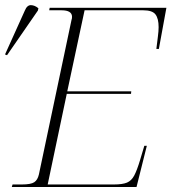

<svg xmlns="http://www.w3.org/2000/svg" viewBox="-57 -745 683 765"><path d="M-10 0 -7 -10H30Q66 -10 79.5 -19Q93 -28 98 -50L228 -666Q230 -671 230 -678Q230 -704 188 -704H139L141 -714H606L576 -550H566Q569 -576 572 -598.5Q575 -621 575 -637Q575 -671 562.5 -687.5Q550 -704 514 -704H280L211 -381H466L465 -371H209L133 -10H397Q431 -10 449 -17.5Q467 -25 478 -46Q489 -67 501 -107L518 -164H528L487 0ZM-29 -525 -37 -528 42 -703Q51 -725 66.5 -724.5Q82 -724 96 -712L94 -703Z"/></svg>

Font: Noto Serif Display ExtraLight
Style: Italic
Weight: 200
Italic angle: -12°
Designer: Monotype Design Team
Foundry: Monotype Imaging Inc.
Version: Version 2.009